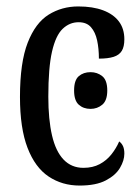

<svg xmlns="http://www.w3.org/2000/svg" viewBox="-20 -566 424 596"><path d="M227 10Q173 10 131 -18Q89 -46 65.5 -107Q42 -168 42 -265Q42 -372 66 -433.5Q90 -495 131 -520.5Q172 -546 223 -546Q268 -546 300 -534Q332 -522 349 -499.5Q366 -477 366 -444Q366 -421 358 -408Q350 -395 332.5 -389.5Q315 -384 287 -384Q287 -415 281.5 -440.5Q276 -466 262.5 -481.5Q249 -497 224 -497Q196 -497 174.5 -476.5Q153 -456 141.5 -406Q130 -356 130 -266Q130 -195 141.5 -145.5Q153 -96 177.5 -70.5Q202 -45 239 -45Q268 -45 289.5 -56.5Q311 -68 326 -87Q341 -106 350 -127Q358 -121 362 -112Q366 -103 366 -89Q366 -68 352.5 -45Q339 -22 308.5 -6Q278 10 227 10ZM261 -228Q239 -228 224.5 -241Q210 -254 210 -285Q210 -317 224.5 -329.5Q239 -342 261 -342Q282 -342 297.5 -329.5Q313 -317 313 -285Q313 -254 297.5 -241Q282 -228 261 -228Z"/></svg>

Font: Noto Serif ExtraCondensed
Style: Regular
Weight: 400
Width: 2
Designer: Monotype Design Team
Foundry: Monotype Imaging Inc.
Version: Version 2.013